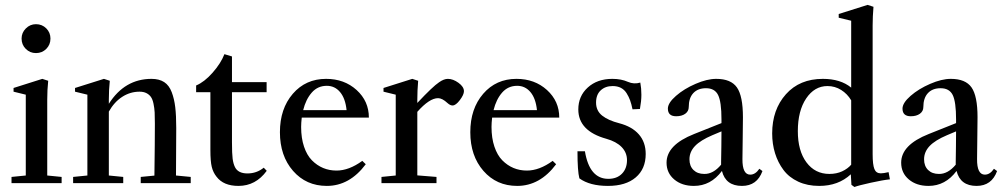

<svg xmlns="http://www.w3.org/2000/svg" viewBox="-20 -746 4089 782"><path d="M126.5 -529.8Q102.1 -529.8 85 -546.9Q67.9 -564 67.9 -588.9Q67.9 -612.8 85.2 -630.1Q102.5 -647.5 126.5 -647.5Q151.4 -647.5 168.5 -630.4Q185.5 -613.3 185.5 -588.9Q185.5 -564 168.5 -546.9Q151.4 -529.8 126.5 -529.8ZM26.9 0V-25.4L85 -31.2V-360.4L35.2 -372.6V-387.7L152.3 -424.8L176.3 -417Q172.4 -380.4 172.4 -340.3V-31.2L231 -25.4V0Z M277.8 0V-25.4L335.9 -31.2V-360.4L285.6 -372.6V-387.7L403.3 -424.8L427.2 -417Q423.3 -380.4 423.3 -340.3V-323.2Q487.8 -424.8 597.2 -424.8Q628.4 -424.8 648.7 -411.6Q668.9 -398.4 679.4 -370.6Q689.9 -342.8 693.8 -309.1Q697.8 -275.4 697.8 -224.6Q697.8 -158.2 696.8 -31.2L756.8 -25.4V0H553.2V-25.4L608.9 -30.8Q610.8 -170.4 610.8 -242.7Q610.8 -270.5 609.9 -288.3Q608.9 -306.2 605.2 -323.7Q601.6 -341.3 594.7 -351.1Q587.9 -360.8 576.4 -366.7Q564.9 -372.6 548.3 -372.6Q510.3 -372.6 477.8 -351.6Q445.3 -330.6 423.3 -291.5V-31.2L481.9 -25.4V0Z M951.2 11.2Q890.1 11.2 861.8 -26.4Q848.1 -43.5 842.5 -66.2Q836.9 -88.9 836.9 -135.3V-370.6H778.8V-397.9Q812 -411.6 845.7 -449.7Q879.4 -487.8 894 -525.4L924.8 -516.1V-411.6H1065.9V-370.6H924.8V-167Q924.8 -120.1 927.5 -99.6Q930.2 -79.1 937 -65.4Q949.7 -39.6 987.8 -39.6Q1025.4 -39.6 1054.2 -63L1066.4 -50.3Q1021.5 11.2 951.2 11.2Z M1311 11.2Q1227.1 11.2 1173.6 -50Q1120.1 -111.3 1120.1 -207.5Q1120.1 -303.2 1172.6 -364Q1225.1 -424.8 1308.1 -424.8Q1382.3 -424.8 1432.4 -379.4Q1482.4 -334 1482.4 -267.1H1209Q1206.5 -245.1 1206.5 -229Q1206.5 -183.6 1218.3 -148.7Q1230 -113.8 1250.5 -93Q1271 -72.3 1296.1 -61.8Q1321.3 -51.3 1350.6 -51.3Q1401.4 -51.3 1455.6 -90.8L1469.7 -77.1Q1403.8 11.2 1311 11.2ZM1311 -396.5Q1273.9 -396.5 1249.8 -368.9Q1225.6 -341.3 1214.8 -297.4H1391.6Q1386.7 -345.2 1365.2 -370.8Q1343.8 -396.5 1311 -396.5Z M1533.7 0V-25.4L1591.8 -31.2V-360.4L1542 -372.6V-387.7L1659.2 -424.8L1683.1 -417Q1679.7 -377 1679.7 -340.3V-326.7Q1742.7 -394 1768.6 -411.1Q1788.1 -424.8 1804.2 -424.8Q1825.2 -424.8 1847.4 -408.7Q1869.6 -392.6 1869.6 -374.5Q1869.6 -360.4 1853 -338.4Q1836.4 -316.4 1823.2 -316.4Q1813.5 -316.4 1802.7 -326.2Q1781.2 -346.2 1764.2 -346.2Q1729 -346.2 1679.7 -290.5V-31.7L1757.8 -25.4V0Z M2086.4 11.2Q2002.4 11.2 1949 -50Q1895.5 -111.3 1895.5 -207.5Q1895.5 -303.2 1948 -364Q2000.5 -424.8 2083.5 -424.8Q2157.7 -424.8 2207.8 -379.4Q2257.8 -334 2257.8 -267.1H1984.4Q1981.9 -245.1 1981.9 -229Q1981.9 -183.6 1993.7 -148.7Q2005.4 -113.8 2025.9 -93Q2046.4 -72.3 2071.5 -61.8Q2096.7 -51.3 2126 -51.3Q2176.8 -51.3 2231 -90.8L2245.1 -77.1Q2179.2 11.2 2086.4 11.2ZM2086.4 -396.5Q2049.3 -396.5 2025.1 -368.9Q2001 -341.3 1990.2 -297.4H2167Q2162.1 -345.2 2140.6 -370.8Q2119.1 -396.5 2086.4 -396.5Z M2456.1 11.2Q2382.3 11.2 2339.8 -19.5Q2332 -48.8 2332 -129.9H2362.3Q2380.9 -17.6 2457.5 -17.6Q2492.7 -17.6 2513.2 -38.6Q2533.7 -59.6 2533.7 -93.8Q2533.7 -124.5 2512 -147Q2490.2 -169.4 2449.7 -180.7Q2335.4 -212.4 2335.4 -300.3Q2335.4 -354.5 2374 -389.6Q2412.6 -424.8 2474.1 -424.8Q2510.3 -424.8 2537.6 -412.6Q2562 -401.9 2587.9 -409.7Q2592.3 -386.2 2592.3 -359.9Q2592.3 -334.5 2586.4 -302.2L2556.2 -300.8Q2551.8 -322.3 2546.4 -337.2Q2541 -352.1 2532 -366.5Q2522.9 -380.9 2508.8 -388.2Q2494.6 -395.5 2475.1 -395.5Q2445.3 -395.5 2426.5 -377.9Q2407.7 -360.4 2407.7 -328.1Q2407.7 -294.9 2432.6 -275.1Q2457.5 -255.4 2502 -244.1Q2554.2 -230.5 2582 -198.7Q2609.9 -167 2609.9 -118.7Q2609.9 -58.1 2569.3 -23.4Q2528.8 11.2 2456.1 11.2Z M2806.2 11.2Q2757.3 11.2 2726.1 -15.1Q2694.8 -41.5 2694.8 -83.5Q2694.8 -155.8 2807.1 -200.2L2918.5 -244.6V-259.8Q2918.5 -331.1 2904.8 -358.9Q2891.1 -386.7 2855.5 -386.7Q2822.3 -386.7 2803.7 -366.7Q2785.2 -346.7 2785.2 -310.1Q2785.2 -293 2771 -282.7Q2756.8 -272.5 2733.9 -272.5Q2700.2 -272.5 2700.2 -303.7Q2700.2 -326.7 2733.2 -355.5Q2766.1 -384.3 2813 -404.5Q2859.9 -424.8 2897 -424.8Q2957 -424.8 2981.4 -389.9Q3005.9 -355 3005.9 -268.6Q3005.9 -235.8 3004.9 -176.5Q3003.9 -117.2 3003.9 -98.1Q3003.4 -34.7 3035.6 -34.7Q3056.6 -34.7 3072.8 -58.6L3085.4 -49.3Q3063.5 11.2 3002 11.2Q2935.5 11.2 2920.4 -49.8Q2875 11.2 2806.2 11.2ZM2788.1 -97.2Q2788.1 -69.8 2804.4 -53.7Q2820.8 -37.6 2848.1 -37.6Q2884.8 -36.6 2917 -75.2Q2916.5 -81.1 2917 -87.4Q2917.5 -107.9 2918 -149.2Q2918.5 -190.4 2918.5 -210.9L2881.3 -195.3Q2833 -174.8 2810.5 -151.1Q2788.1 -127.4 2788.1 -97.2Z M3460 15.6 3447.8 6.8 3445.3 -36.1Q3394.5 11.2 3316.4 11.2Q3268.6 11.2 3231.2 -6.1Q3193.8 -23.4 3171.1 -53.7Q3148.4 -84 3136.7 -121.8Q3125 -159.7 3125 -202.6Q3125 -299.3 3180.9 -362.1Q3236.8 -424.8 3331.5 -424.8Q3403.3 -424.8 3446.8 -389.2V-661.6L3396 -673.8V-689L3513.7 -726.1L3537.6 -718.3Q3534.2 -678.2 3534.2 -642.1V-118.2Q3534.2 -75.2 3541.3 -57.6Q3548.3 -40 3567.4 -40Q3578.6 -40 3599.1 -44.9L3604.5 -15.6Q3576.2 -12.7 3526.4 -1.7Q3476.6 9.3 3460 15.6ZM3357.9 -37.6Q3387.2 -37.6 3410.2 -48.3Q3433.1 -59.1 3446.8 -75.2V-337.4Q3431.2 -363.8 3406 -379.6Q3380.9 -395.5 3350.1 -395.5Q3297.4 -395.5 3263.4 -345Q3229.5 -294.4 3229.5 -211.9Q3229.5 -131.8 3264.6 -84.7Q3299.8 -37.6 3357.9 -37.6Z M3761.7 11.2Q3712.9 11.2 3681.6 -15.1Q3650.4 -41.5 3650.4 -83.5Q3650.4 -155.8 3762.7 -200.2L3874 -244.6V-259.8Q3874 -331.1 3860.4 -358.9Q3846.7 -386.7 3811 -386.7Q3777.8 -386.7 3759.3 -366.7Q3740.7 -346.7 3740.7 -310.1Q3740.7 -293 3726.6 -282.7Q3712.4 -272.5 3689.5 -272.5Q3655.8 -272.5 3655.8 -303.7Q3655.8 -326.7 3688.7 -355.5Q3721.7 -384.3 3768.6 -404.5Q3815.4 -424.8 3852.5 -424.8Q3912.6 -424.8 3937 -389.9Q3961.4 -355 3961.4 -268.6Q3961.4 -235.8 3960.4 -176.5Q3959.5 -117.2 3959.5 -98.1Q3959 -34.7 3991.2 -34.7Q4012.2 -34.7 4028.3 -58.6L4041 -49.3Q4019 11.2 3957.5 11.2Q3891.1 11.2 3876 -49.8Q3830.6 11.2 3761.7 11.2ZM3743.7 -97.2Q3743.7 -69.8 3760 -53.7Q3776.4 -37.6 3803.7 -37.6Q3840.3 -36.6 3872.6 -75.2Q3872.1 -81.1 3872.6 -87.4Q3873 -107.9 3873.5 -149.2Q3874 -190.4 3874 -210.9L3836.9 -195.3Q3788.6 -174.8 3766.1 -151.1Q3743.7 -127.4 3743.7 -97.2Z"/></svg>

Font: Elstob 18pt Medium
Style: Regular
Weight: 500
Designer: Peter S. Baker
Version: Version 1.015